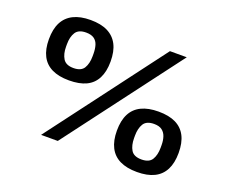

<svg xmlns="http://www.w3.org/2000/svg" viewBox="-116 -881 1273 1075"><g transform="rotate(20 520.5 -343.5)"><path d="M212.9 0 730.7 -687.2H830.9L312.4 0ZM254.6 -339.9Q193.5 -339.9 152.7 -359.7Q111.8 -379.6 91.3 -419.2Q70.8 -458.8 70.8 -518.7Q70.8 -579.3 91.3 -619Q111.8 -658.7 152.7 -679.1Q193.5 -699.4 254.6 -699.4Q316.2 -699.4 356.8 -679.1Q397.3 -658.7 417.8 -619Q438.3 -579.3 438.3 -518.7Q438.3 -458.8 417.8 -418.7Q397.3 -378.6 356.8 -359.2Q316.2 -339.9 254.6 -339.9ZM254.6 -413.4Q300.2 -413.4 316.8 -441.1Q333.5 -468.9 333.5 -512.1V-527Q333.5 -555.9 326.6 -578.1Q319.7 -600.3 302.4 -612.5Q285 -624.7 254.6 -624.7Q209.7 -624.7 192.6 -597.6Q175.4 -570.4 175.4 -527V-512.1Q175.4 -468.9 192.6 -441.1Q209.7 -413.4 254.6 -413.4ZM787.6 12Q726.6 12 685.7 -7.9Q644.8 -27.7 624.2 -68Q603.6 -108.2 603.6 -167.8Q603.6 -228.6 624.2 -268.3Q644.8 -308 685.8 -327.8Q726.8 -347.6 787.6 -347.6Q849.4 -347.6 889.9 -327.8Q930.4 -308 950.9 -268.3Q971.4 -228.6 971.4 -167.8Q971.4 -108.2 950.9 -68.1Q930.4 -28 889.8 -8Q849.2 12 787.6 12ZM787.6 -62.7Q833.2 -62.7 849.9 -90.4Q866.6 -118 866.6 -161.3V-176.3Q866.6 -205 859.2 -226.7Q851.8 -248.5 834.8 -261.3Q817.9 -274 787.6 -274Q741.8 -274 725.1 -246.3Q708.4 -218.6 708.4 -176.3V-161.3Q708.4 -118 725.1 -90.4Q741.8 -62.7 787.6 -62.7Z"/></g></svg>

Font: Archivo SemiBold SemiExpanded
Style: Regular
Weight: 600
Width: 6
Version: Version 2.001